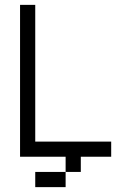

<svg xmlns="http://www.w3.org/2000/svg" viewBox="-20 -645 540 790"><path d="M437.5 0V-62.5H125V-625H62.5Q62.5 -625 62.5 0H250V62.5H125V125H250V62.5H312.5V0Z"/></svg>

Font: Unifont
Style: Regular
Weight: 500
Version: Version 15.1.04